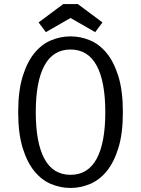

<svg xmlns="http://www.w3.org/2000/svg" viewBox="-20 -915 698 950"><path d="M70 -360Q70 -465 92 -536.5Q114 -608 150 -652Q186 -696 232.5 -715.5Q279 -735 329 -735Q379 -735 425.5 -715.5Q472 -696 508 -652Q544 -608 566 -536.5Q588 -465 588 -360Q588 -255 566 -183.5Q544 -112 508 -68Q472 -24 425 -4.5Q378 15 329 15Q279 15 232.5 -4.5Q186 -24 150 -68Q114 -112 92 -183.5Q70 -255 70 -360ZM157 -360Q157 -208 200 -129Q243 -50 329 -50Q415 -50 458 -129Q501 -208 501 -360Q501 -512 458 -591Q415 -670 329 -670Q243 -670 200 -591Q157 -512 157 -360ZM207 -756 171 -804 293 -895H365L487 -804L451 -756L329 -826Z"/></svg>

Font: Carrois Gothic
Style: Regular
Weight: 400
Designer: Ralph du Carrois
Foundry: Ralph du Carrois
Version: Version 1.001